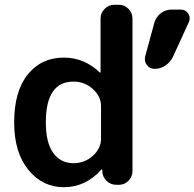

<svg xmlns="http://www.w3.org/2000/svg" viewBox="-20 -770 810 800"><path d="M286 -430Q171 -430 171 -260Q171 -175 202 -132.5Q233 -90 286 -90Q333 -90 367 -121Q401 -152 401 -192V-328Q401 -368 367 -399Q333 -430 286 -430ZM246 10Q157 10 98 -62.5Q39 -135 39 -260Q39 -389 95.5 -459.5Q152 -530 246 -530Q331 -530 396 -468Q397 -467 398 -467Q399 -467 399 -468V-693Q399 -716 416 -733Q433 -750 456 -750H476Q499 -750 515.5 -733Q532 -716 532 -693V-57Q532 -34 515.5 -17Q499 0 476 0H465Q441 0 424 -16.5Q407 -33 406 -57V-64Q406 -65 405 -65Q404 -65 403 -64Q337 10 246 10ZM624 -483Q604 -483 592 -499Q580 -515 585 -535L623 -675Q630 -699 649.5 -714.5Q669 -730 694 -730H734Q754 -730 764.5 -713Q775 -696 767 -678L700 -532Q689 -510 668.5 -496.5Q648 -483 624 -483Z"/></svg>

Font: Rounded Mplus 1c Bold
Style: Bold
Weight: 700
Version: Version 1.059.20150529